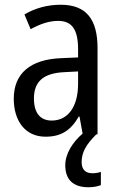

<svg xmlns="http://www.w3.org/2000/svg" viewBox="-20 -566 500 809"><path d="M324 117C324 78 341 44 386 0H391V-363C391 -483 345 -546 236 -546C179 -546 126 -531 83 -505L109 -443C149 -465 187 -478 225 -478C282 -478 309 -443 309 -359V-324L239 -321C107 -316 38 -256 38 -150C38 -58 85 10 172 10C239 10 279 -18 312 -75H315L328 -3C286 33 255 82 255 130C255 190 287 223 353 223C375 223 392 219 405 214V158C397 161 386 164 369 164C340 164 324 148 324 117ZM252 -262 309 -265V-213C309 -113 264 -58 198 -58C152 -58 123 -87 123 -151C123 -220 160 -258 252 -262Z"/></svg>

Font: Noto Sans Sinhala Condensed
Style: Regular
Weight: 400
Width: 3
Designer: Jelle Bosma - Monotype Design Team
Foundry: Monotype Imaging Inc.
Version: Version 2.006